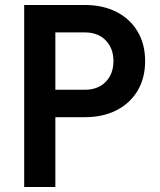

<svg xmlns="http://www.w3.org/2000/svg" viewBox="-20 -750 640 770"><path d="M77 0V-730H320Q393 -730 447.5 -702Q502 -674 532 -623.5Q562 -573 562 -505Q562 -437 532 -386.5Q502 -336 447.5 -308Q393 -280 320 -280H202V0ZM202 -390H320Q373 -390 404 -422Q435 -454 435 -505Q435 -556 404 -588Q373 -620 320 -620H202Z"/></svg>

Font: NKDuy Mono
Style: Bold
Weight: 700
Monospace: yes
Designer: NKDuy
Foundry: NKDuy
Version: Version 2.251; ttfautohint (v1.8.4.7-5d5b)